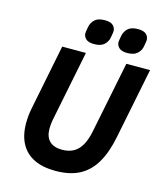

<svg xmlns="http://www.w3.org/2000/svg" viewBox="-132 -1009 954 1119"><g transform="rotate(15 345.0 -449.5)"><path d="M160 -698H303L219 -280Q216 -267 214 -249Q212 -231 212 -217Q212 -168 238 -142.5Q264 -117 314 -117Q354 -117 383 -133Q412 -149 431 -182.5Q450 -216 460 -267L547 -698H690L605 -275Q586 -177 549 -113.5Q512 -50 453.5 -19Q395 12 308 12Q232 12 179.5 -13.5Q127 -39 99.5 -89.5Q72 -140 72 -214Q72 -234 74 -256Q76 -278 81 -303ZM335 -760Q301 -760 285.5 -774.5Q270 -789 270 -809Q270 -814 271.5 -822Q273 -830 276 -848Q281 -874 300.5 -892.5Q320 -911 361 -911Q396 -911 411 -896.5Q426 -882 426 -862Q426 -857 424.5 -849Q423 -841 420 -823Q416 -798 396 -779Q376 -760 335 -760ZM535 -760Q501 -760 485.5 -774.5Q470 -789 470 -809Q470 -814 471.5 -822Q473 -830 476 -848Q481 -874 500.5 -892.5Q520 -911 561 -911Q596 -911 611 -896.5Q626 -882 626 -862Q626 -857 624.5 -849Q623 -841 620 -823Q616 -798 596 -779Q576 -760 535 -760Z"/></g></svg>

Font: IBM Plex Sans
Style: Bold Italic
Weight: 700
Italic angle: -11.31°
Designer: Mike Abbink, Paul van der Laan, Pieter van Rosmalen
Foundry: Bold Monday
Version: Version 3.201